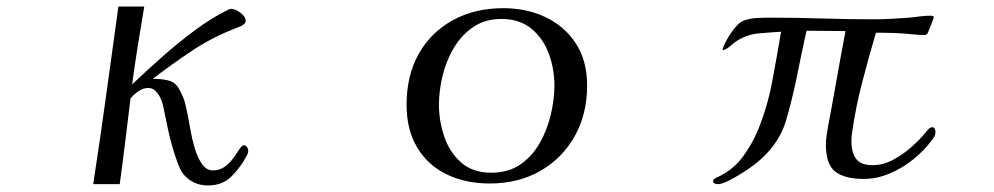

<svg xmlns="http://www.w3.org/2000/svg" viewBox="-20 -561 3040 587"><path d="M739 -100Q739 -94 735 -86Q716 -50 688 -22Q660 6 616 6Q567 6 537 -33Q530 -44 522 -66Q514 -88 506.5 -114Q499 -140 494 -164Q489 -188 486 -202Q483 -216 480 -231.5Q477 -247 471 -260Q466 -272 456.5 -282Q447 -292 433 -292Q417 -292 403 -282Q389 -272 379 -260Q371 -195 363 -129Q355 -63 346 2H265Q286 -134 304.5 -269.5Q323 -405 342 -541H421Q411 -482 401.5 -422.5Q392 -363 384 -303Q426 -343 474.5 -386Q523 -429 574.5 -467.5Q626 -506 677 -531Q682 -534 687 -534Q699 -534 715 -522Q731 -510 731 -497Q731 -487 714 -480Q697 -473 689 -470Q624 -444 563.5 -403.5Q503 -363 447 -320Q481 -320 501.5 -313Q522 -306 536 -272Q544 -256 547.5 -238.5Q551 -221 555 -204Q558 -189 562.5 -162.5Q567 -136 575.5 -107.5Q584 -79 597.5 -59.5Q611 -40 631 -40Q652 -40 667.5 -51.5Q683 -63 694 -78.5Q705 -94 712.5 -105.5Q720 -117 725 -117Q732 -117 735.5 -111Q739 -105 739 -100Z M1675 -300Q1675 -350 1658 -396.5Q1641 -443 1605 -473Q1569 -503 1513 -503Q1463 -503 1427 -478.5Q1391 -454 1367.5 -414.5Q1344 -375 1333 -329Q1322 -283 1322 -241Q1322 -192 1338 -144Q1354 -96 1389.5 -64.5Q1425 -33 1482 -33Q1534 -33 1570.5 -58Q1607 -83 1630 -123.5Q1653 -164 1664 -210.5Q1675 -257 1675 -300ZM1775 -299Q1775 -212 1737 -144.5Q1699 -77 1632 -38.5Q1565 0 1477 0Q1403 0 1345.5 -28Q1288 -56 1255.5 -110Q1223 -164 1223 -241Q1223 -330 1260 -396Q1297 -462 1364 -499Q1431 -536 1519 -536Q1591 -536 1649 -508Q1707 -480 1741 -427.5Q1775 -375 1775 -299Z M2840 -157Q2840 -150 2837 -144.5Q2834 -139 2830 -134Q2807 -102 2773 -74.5Q2739 -47 2700 -30.5Q2661 -14 2620 -14Q2563 -14 2534 -36Q2505 -58 2505 -119Q2505 -133 2507 -145.5Q2509 -158 2511 -171Q2525 -245 2538 -319Q2551 -393 2565 -466Q2535 -466 2505.5 -466.5Q2476 -467 2446 -467Q2437 -428 2429 -389Q2421 -350 2413 -311Q2401 -255 2384.5 -197Q2368 -139 2327 -95Q2308 -74 2285.5 -57Q2263 -40 2239 -26Q2228 -19 2207.5 -8.5Q2187 2 2174 2Q2170 2 2165 0Q2160 -2 2160 -7Q2160 -13 2169.5 -17.5Q2179 -22 2183 -24Q2224 -45 2251.5 -82.5Q2279 -120 2296 -160Q2326 -233 2340.5 -310Q2355 -387 2368 -464Q2334 -462 2300 -459Q2266 -456 2236 -438Q2227 -433 2213.5 -421Q2200 -409 2190 -408L2189 -409Q2192 -422 2203.5 -442Q2215 -462 2229.5 -479Q2244 -496 2257 -499Q2274 -505 2295.5 -506Q2317 -507 2336 -507Q2415 -507 2494 -504.5Q2573 -502 2652 -502Q2679 -502 2706 -503.5Q2733 -505 2760 -507Q2777 -509 2793.5 -511Q2810 -513 2826 -513Q2828 -513 2831.5 -512Q2835 -511 2835 -508Q2835 -507 2830.5 -495.5Q2826 -484 2821.5 -472.5Q2817 -461 2815 -458Q2812 -454 2807 -454Q2798 -454 2789 -454.5Q2780 -455 2771 -456Q2743 -459 2715 -460Q2687 -461 2658 -461Q2636 -386 2616 -309.5Q2596 -233 2585 -155Q2584 -149 2583.5 -142.5Q2583 -136 2583 -130Q2583 -96 2597 -76Q2611 -56 2648 -56Q2679 -56 2709.5 -72Q2740 -88 2766.5 -111.5Q2793 -135 2811 -157Q2812 -159 2815 -162Q2818 -166 2822 -169Q2826 -172 2830 -172Q2836 -172 2838 -167Q2840 -162 2840 -157Z"/></svg>

Font: Kaisei Opti
Style: Regular
Weight: 400
Designer: Font-Kai, 金井和夫
Foundry: KAZUO KANAI
Version: Version 5.003